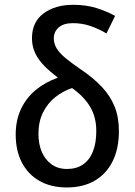

<svg xmlns="http://www.w3.org/2000/svg" viewBox="-20 -783 569 812"><path d="M290 -762.7Q344.2 -762.7 387.7 -749Q431.2 -735.4 466.8 -715.8L430.2 -641.6Q395.5 -662.1 360.8 -673.6Q326.2 -685.1 288.6 -685.1Q248.5 -685.1 228 -666.7Q207.5 -648.4 207.5 -620.6Q207.5 -597.7 220.2 -577.4Q232.9 -557.1 258.8 -535.9Q284.7 -514.6 324.2 -487.8Q376 -452.6 411.4 -414.8Q446.8 -377 464.8 -332Q482.9 -287.1 482.9 -229Q482.9 -154.8 456.5 -101.3Q430.2 -47.9 380.9 -19Q331.5 9.8 262.7 9.8Q195.8 9.8 147.2 -17.8Q98.6 -45.4 72.5 -95.7Q46.4 -146 46.4 -213.9Q46.4 -274.4 68.8 -322Q91.3 -369.6 131.6 -402.8Q171.9 -436 225.1 -454.6Q192.4 -479 167.5 -504.2Q142.6 -529.3 128.9 -558.1Q115.2 -586.9 115.2 -621.1Q115.2 -689.9 164.3 -726.3Q213.4 -762.7 290 -762.7ZM284.7 -410.6Q246.6 -397.9 214.4 -372.6Q182.1 -347.2 162.4 -308.3Q142.6 -269.5 142.6 -216.3Q142.6 -174.3 156.7 -140.9Q170.9 -107.4 198 -87.9Q225.1 -68.4 263.7 -68.4Q303.2 -68.4 330.8 -87.2Q358.4 -106 372.8 -141.8Q387.2 -177.7 387.2 -228.5Q387.2 -288.1 361.1 -331.5Q335 -375 284.7 -410.6Z"/></svg>

Font: Open Sans SemiCondensed Medium
Style: Regular
Weight: 500
Width: 4
Designer: Monotype Design Team
Foundry: Monotype Imaging Inc.
Version: Version 3.000